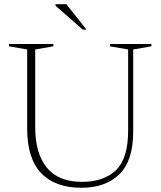

<svg xmlns="http://www.w3.org/2000/svg" viewBox="-20 -878 760 908"><path d="M586 -260.5V-644L500 -659V-670H696V-659L610 -644V-257Q610 -117 544.2 -53.5Q478.5 10 365 10Q241 10 174.8 -59Q108.5 -128 108.5 -271V-644L22.5 -659V-670H232.5V-659L146.5 -644V-276Q146.5 -152.5 201.5 -85.2Q256.5 -18 368 -18Q471.5 -18 528.8 -73.5Q586 -129 586 -260.5ZM389 -738H371.5L242.5 -851V-858H294Z"/></svg>

Font: Newsreader 16pt ExtraLight
Style: Regular
Weight: 275
Designer: Hugues Gentile
Foundry: Production Type
Version: Version 1.003; ttfautohint (v1.8.3)